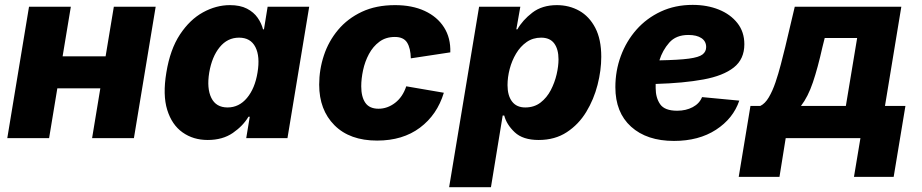

<svg xmlns="http://www.w3.org/2000/svg" viewBox="-20 -574 3832 798"><path d="M274.4 -545.9 240.2 -339.8H418.9L453.1 -545.9H627L536.6 0H362.8L397 -207H218.3L184.1 0H10.3L100.6 -545.9Z M843.3 7.8Q783.2 7.8 738.8 -23.7Q694.3 -55.2 675 -117.4Q655.8 -179.7 671.4 -272.5Q687 -368.7 728 -430.7Q769 -492.7 823.7 -522.7Q878.4 -552.7 935.5 -552.7Q978 -552.7 1006.3 -538.1Q1034.7 -523.4 1050.8 -500.2Q1066.9 -477.1 1073.2 -452.1H1077.1L1092.3 -545.9H1265.1L1174.8 0H1003.4L1018.1 -88.9H1012.7Q990.2 -50.8 947.8 -21.5Q905.3 7.8 843.3 7.8ZM925.8 -127.4Q973.6 -127.4 1006.6 -167Q1039.6 -206.5 1050.3 -272.5Q1061.5 -339.4 1041.5 -378.4Q1021.5 -417.5 973.6 -417.5Q925.3 -417.5 893.1 -377.9Q860.8 -338.4 849.6 -272.5Q838.9 -206.5 858.4 -167Q877.9 -127.4 925.8 -127.4Z M1547.4 10.3Q1433.6 10.3 1370.1 -53.5Q1306.6 -117.2 1306.6 -222.2Q1306.6 -284.7 1326.2 -343.8Q1345.7 -402.8 1385.3 -450Q1424.8 -497.1 1483.9 -524.9Q1543 -552.7 1622.1 -552.7Q1692.9 -552.7 1745.1 -528.6Q1797.4 -504.4 1825.4 -460.4Q1853.5 -416.5 1851.6 -356.4L1687.5 -331.5Q1686.5 -374 1671.9 -397.2Q1657.2 -420.4 1621.1 -420.4Q1583.5 -420.4 1556.9 -400.6Q1530.3 -380.9 1513.4 -349.4Q1496.6 -317.9 1489 -282.2Q1481.4 -246.6 1481.4 -215.3Q1481.4 -171.4 1498.5 -146.7Q1515.6 -122.1 1553.2 -122.1Q1590.3 -122.1 1622.1 -146.5Q1653.8 -170.9 1668.5 -215.3L1824.7 -188.5Q1796.9 -96.7 1725.3 -43.2Q1653.8 10.3 1547.4 10.3Z M1846.7 204.1 1971.2 -545.9H2142.6L2126 -452.1H2130.4Q2151.9 -490.2 2192.6 -521.5Q2233.4 -552.7 2294.4 -552.7Q2345.7 -552.7 2387.5 -529.3Q2429.2 -505.9 2454.1 -458.3Q2479 -410.6 2479 -337.9Q2479 -281.7 2463.6 -221.4Q2448.2 -161.1 2416.7 -109.1Q2385.3 -57.1 2335.9 -24.7Q2286.6 7.8 2218.8 7.8Q2153.3 7.8 2119.4 -24.2Q2085.4 -56.2 2075.7 -93.8H2069.3L2020.5 204.1ZM2163.1 -127.4Q2200.2 -127.4 2226.6 -147.7Q2252.9 -168 2269.3 -199.5Q2285.6 -231 2293.5 -265.1Q2301.3 -299.3 2301.3 -327.1Q2301.3 -369.6 2283.4 -393.6Q2265.6 -417.5 2229 -417.5Q2194.8 -417.5 2168.7 -399.2Q2142.6 -380.9 2125 -351.3Q2107.4 -321.8 2098.4 -287.4Q2089.4 -252.9 2089.4 -220.2Q2089.4 -176.8 2108.2 -152.1Q2127 -127.4 2163.1 -127.4Z M2781.2 11.7Q2668.5 11.7 2603 -47.4Q2537.6 -106.4 2537.6 -211.9Q2537.6 -279.8 2560.3 -341.3Q2583 -402.8 2625.2 -450.7Q2667.5 -498.5 2726.8 -526.1Q2786.1 -553.7 2858.9 -553.7Q2918.9 -553.7 2967.5 -534.2Q3016.1 -514.6 3044.9 -478Q3073.7 -441.4 3073.7 -390.1Q3073.7 -328.1 3029.8 -293.5Q2985.8 -258.8 2903.6 -243.7Q2821.3 -228.5 2705.1 -225.1Q2705.1 -216.3 2705.1 -208Q2705.1 -167.5 2723.9 -140.6Q2742.7 -113.8 2794.4 -113.8Q2831.1 -113.8 2859.1 -128.7Q2887.2 -143.6 2897.9 -170.4L3052.7 -155.8Q3027.3 -81.1 2955.8 -34.7Q2884.3 11.7 2781.2 11.7ZM2720.7 -323.2Q2801.3 -324.7 2843 -330.3Q2884.8 -335.9 2899.9 -347.7Q2915 -359.4 2915 -378.4Q2915 -402.3 2895.5 -415.5Q2876 -428.7 2840.8 -428.7Q2789.6 -428.7 2761.5 -396.7Q2733.4 -364.7 2720.7 -323.2Z M3050.3 161.1 3099.1 -133.8H3140.1Q3159.7 -143.1 3175.3 -169.4Q3190.9 -195.8 3203.1 -231.7Q3215.3 -267.6 3225.3 -306.2Q3235.4 -344.7 3243.7 -378.9L3283.2 -545.9H3726.1L3658.2 -133.8H3743.2L3694.3 161.1H3529.3L3556.2 0H3245.6L3219.7 161.1ZM3309.1 -133.8H3495.6L3542.5 -416H3407.7L3398.4 -378.9Q3378.9 -291.5 3358.6 -231.7Q3338.4 -171.9 3309.1 -133.8Z"/></svg>

Font: Inter Extra Bold
Style: Italic
Weight: 800
Italic angle: -9.39999°
Designer: Rasmus Andersson
Foundry: rsms
Version: Version 4.000;git-3c8e0fc